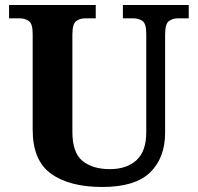

<svg xmlns="http://www.w3.org/2000/svg" viewBox="-20 -734 787 764"><path d="M387 10Q257 10 183.5 -42.5Q110 -95 110 -218V-600Q110 -640 94.5 -650.5Q79 -661 59 -661H16V-714H361V-661H319Q298 -661 283 -650Q268 -639 268 -596V-210Q268 -126 308.5 -93.5Q349 -61 417 -61Q484 -61 523 -96.5Q562 -132 562 -208V-600Q562 -640 547 -650.5Q532 -661 511 -661H469V-714H731V-661H688Q667 -661 652 -650Q637 -639 637 -596V-206Q637 -106 577.5 -48Q518 10 387 10Z"/></svg>

Font: Noto Serif Tamil
Style: Bold Italic
Weight: 700
Italic angle: -12°
Designer: Indian Type Foundry, Tom Grace, and the Monotype Design Team
Foundry: Monotype Imaging Inc.
Version: Version 2.003; ttfautohint (v1.8.4.7-5d5b)